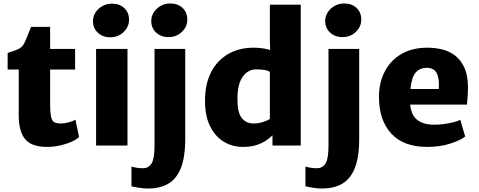

<svg xmlns="http://www.w3.org/2000/svg" viewBox="-20 -839 2759 1107"><path d="M251 8Q161 8 124.5 -37.2Q88 -82.5 88 -173V-438H24V-534Q61 -544.5 85 -555.8Q109 -567 120 -590Q128.5 -607.5 139 -634.2Q149.5 -661 159 -684H269V-557H413V-438H269V-240Q269 -188 274.8 -164Q280.5 -140 294.5 -133.5Q308.5 -127 333 -127Q352 -127 377.2 -134Q402.5 -141 415 -149L436 -49Q423 -36 394.8 -22.8Q366.5 -9.5 329 -0.8Q291.5 8 251 8Z M534 0V-557H715V0ZM616 -624Q572.5 -624 544.2 -650.2Q516 -676.5 516 -717Q516 -744.5 531 -767.5Q546 -790.5 570.8 -804.2Q595.5 -818 625 -818Q669.5 -818 696.8 -792.2Q724 -766.5 724 -725Q724 -684 692.5 -654Q661 -624 616 -624Z M738 235V121Q744 124 764.8 127.5Q785.5 131 804 131Q837 131 854 103.2Q871 75.5 871 -1V-557H1048V-40Q1048 69 1022 132Q996 195 948 221.5Q900 248 834 248Q809.5 248 779.5 243.2Q749.5 238.5 738 235ZM952 -625Q908.5 -625 880.2 -651.2Q852 -677.5 852 -718Q852 -745.5 867 -768.5Q882 -791.5 906.8 -805.2Q931.5 -819 961 -819Q1005.5 -819 1032.8 -793.2Q1060 -767.5 1060 -726Q1060 -685 1028.5 -655Q997 -625 952 -625Z M1380 8Q1321 8 1271.5 -21.2Q1222 -50.5 1192 -109.8Q1162 -169 1162 -259Q1162 -353.5 1196.8 -422Q1231.5 -490.5 1294.8 -527.2Q1358 -564 1443 -564Q1473.5 -564 1497.2 -560Q1521 -556 1537.5 -551L1536 -610V-812H1714V0H1551V-59Q1538.5 -46 1516.2 -30.2Q1494 -14.5 1460.5 -3.2Q1427 8 1380 8ZM1349 -268Q1348.5 -190 1374 -158.5Q1399.5 -127 1442 -127Q1468.5 -127 1495.2 -135.2Q1522 -143.5 1536 -153.5V-424Q1524.5 -432.5 1503.2 -435.8Q1482 -439 1457 -439Q1410 -439 1379.5 -396.8Q1349 -354.5 1349 -268Z M1741 235V121Q1747 124 1767.8 127.5Q1788.5 131 1807 131Q1840 131 1857 103.2Q1874 75.5 1874 -1V-557H2051V-40Q2051 69 2025 132Q1999 195 1951 221.5Q1903 248 1837 248Q1812.5 248 1782.5 243.2Q1752.5 238.5 1741 235ZM1955 -625Q1911.5 -625 1883.2 -651.2Q1855 -677.5 1855 -718Q1855 -745.5 1870 -768.5Q1885 -791.5 1909.8 -805.2Q1934.5 -819 1964 -819Q2008.5 -819 2035.8 -793.2Q2063 -767.5 2063 -726Q2063 -685 2031.5 -655Q2000 -625 1955 -625Z M2442 8Q2307 8 2236 -68.8Q2165 -145.5 2165 -281Q2165 -362 2198 -426Q2231 -490 2293.2 -527Q2355.5 -564 2444 -564Q2488.5 -564 2530 -553.8Q2571.5 -543.5 2604.5 -518.2Q2637.5 -493 2657.5 -449Q2677.5 -405 2678 -338Q2678 -308 2676.2 -281Q2674.5 -254 2672 -236H2345Q2351 -173.5 2387 -146.8Q2423 -120 2484 -120Q2511 -120 2540.5 -124Q2570 -128 2595.2 -134.5Q2620.5 -141 2634 -148L2662 -52Q2634.5 -29.5 2575.5 -10.8Q2516.5 8 2442 8ZM2440 -448Q2401.5 -448 2377.5 -421.8Q2353.5 -395.5 2346.5 -326H2510Q2514 -387 2497.8 -417.5Q2481.5 -448 2440 -448Z"/></svg>

Font: Merriweather Sans Black
Style: Regular
Weight: 900
Designer: Eben Sorkin
Foundry: Eben Sorkin
Version: Version 1.008; ttfautohint (v1.7.19-72a1) -l 8 -r 50 -G 200 